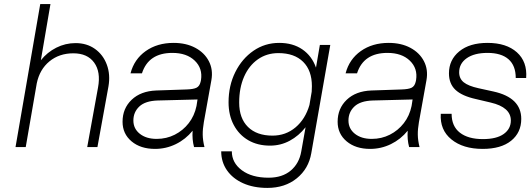

<svg xmlns="http://www.w3.org/2000/svg" viewBox="-20 -720 2597 940"><path d="M460 -292Q474 -368 441 -413.5Q408 -459 339 -459Q270 -459 222 -419.5Q174 -380 160 -312L106 0H56L177 -700H227L180 -425Q211 -464 255.5 -486.5Q300 -509 350 -509Q405 -509 445 -480.5Q485 -452 503 -403.5Q521 -355 511 -297L457 0H407Z M978 -122Q972 -88 972.5 -60Q973 -32 981 0H930Q920 -37 923 -80Q889 -38 841 -14.5Q793 9 739 9Q668 9 624 -28Q580 -65 580 -124Q580 -189 624.5 -231.5Q669 -274 745 -277L892 -282Q927 -283 942 -290.5Q957 -298 962 -319L964 -328Q973 -385 933.5 -423Q894 -461 824 -461Q707 -461 675 -361H619Q637 -430 693.5 -470Q750 -510 830 -510Q891 -510 936 -486Q981 -462 1002.5 -420.5Q1024 -379 1015 -328ZM633 -130Q633 -90 664.5 -65Q696 -40 747 -40Q795 -40 835.5 -60.5Q876 -81 904 -117Q932 -153 942 -201L947 -233L752 -228Q691 -226 662 -198.5Q633 -171 633 -130Z M1597 -500 1504 30Q1491 106 1433 153Q1375 200 1289 200Q1221 200 1170 177Q1119 154 1091 113.5Q1063 73 1063 21H1115Q1115 77 1164 113.5Q1213 150 1295 150Q1362 150 1403.5 115Q1445 80 1455 21L1476 -97Q1443 -55 1398.5 -31Q1354 -7 1302 -7Q1241 -7 1195.5 -33.5Q1150 -60 1124.5 -108Q1099 -156 1099 -219Q1099 -301 1132 -367Q1165 -433 1221 -471.5Q1277 -510 1347 -510Q1414 -510 1460.5 -478Q1507 -446 1527 -389L1546 -500ZM1151 -218Q1151 -141 1194 -98.5Q1237 -56 1314 -56Q1379 -56 1427 -96.5Q1475 -137 1495 -206L1506 -271Q1507 -284 1507 -298Q1507 -375 1464 -417.5Q1421 -460 1343 -460Q1286 -460 1242.5 -429.5Q1199 -399 1175 -344.5Q1151 -290 1151 -218Z M2031 -122Q2025 -88 2025.5 -60Q2026 -32 2034 0H1983Q1973 -37 1976 -80Q1942 -38 1894 -14.5Q1846 9 1792 9Q1721 9 1677 -28Q1633 -65 1633 -124Q1633 -189 1677.5 -231.5Q1722 -274 1798 -277L1945 -282Q1980 -283 1995 -290.5Q2010 -298 2015 -319L2017 -328Q2026 -385 1986.5 -423Q1947 -461 1877 -461Q1760 -461 1728 -361H1672Q1690 -430 1746.5 -470Q1803 -510 1883 -510Q1944 -510 1989 -486Q2034 -462 2055.5 -420.5Q2077 -379 2068 -328ZM1686 -130Q1686 -90 1717.5 -65Q1749 -40 1800 -40Q1848 -40 1888.5 -60.5Q1929 -81 1957 -117Q1985 -153 1995 -201L2000 -233L1805 -228Q1744 -226 1715 -198.5Q1686 -171 1686 -130Z M2382 -218 2310 -235Q2242 -250 2210 -280Q2178 -310 2178 -361Q2178 -427 2228.5 -468.5Q2279 -510 2367 -510Q2459 -510 2510.5 -464Q2562 -418 2556 -338H2505Q2505 -399 2469.5 -430Q2434 -461 2367 -461Q2302 -461 2265 -435Q2228 -409 2228 -366Q2228 -335 2250.5 -317Q2273 -299 2323 -288L2396 -272Q2532 -242 2532 -138Q2532 -71 2482.5 -31Q2433 9 2343 9Q2247 9 2190 -37.5Q2133 -84 2138 -163H2191Q2191 -102 2231.5 -70.5Q2272 -39 2344 -39Q2411 -39 2446 -64Q2481 -89 2481 -130Q2481 -195 2382 -218Z"/></svg>

Font: Overused Grotesk Light
Style: Italic
Weight: 300
Italic angle: -10°
Version: Version 0.003